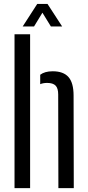

<svg xmlns="http://www.w3.org/2000/svg" viewBox="-20 -978 456 998"><path d="M55.5 0V-800H136.5V0ZM283.5 0 282.5 -487Q282.5 -519 269 -533Q255.5 -547 225 -547Q204.5 -547 189 -540.5V-589.5Q201 -598.5 217 -603Q233 -607.5 254 -607.5Q309.5 -607.5 336 -577.5Q362.5 -547.5 362.5 -481L363.5 0ZM98 -840.5 173.5 -957.5H227L303 -840.5H244.5L200.5 -912L157 -840.5Z"/></svg>

Font: Big Shoulders Stencil Text Thin
Style: Regular
Weight: 400
Version: Version 2.001